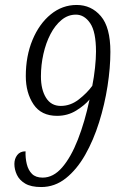

<svg xmlns="http://www.w3.org/2000/svg" viewBox="-20 -744 484 774"><path d="M146 10Q105 10 81.5 -4Q58 -18 48 -39.5Q38 -61 38 -83Q38 -104 49.5 -119Q61 -134 83 -134Q82 -107 88 -82.5Q94 -58 109 -43Q124 -28 152 -28Q195 -28 230.5 -69Q266 -110 294 -181.5Q322 -253 341 -343Q322 -320 287.5 -298.5Q253 -277 210 -277Q146 -277 115 -323.5Q84 -370 84 -437Q84 -518 111 -583Q138 -648 184.5 -686Q231 -724 289 -724Q348 -724 386.5 -679Q425 -634 425 -535Q425 -471 413.5 -397Q402 -323 379.5 -251Q357 -179 323.5 -120Q290 -61 245.5 -25.5Q201 10 146 10ZM225 -317Q264 -317 297.5 -343Q331 -369 352 -398Q359 -433 363 -470.5Q367 -508 367 -536Q367 -616 343.5 -650.5Q320 -685 286 -685Q254 -685 228 -663.5Q202 -642 183.5 -606.5Q165 -571 155 -526.5Q145 -482 145 -436Q145 -383 165.5 -350Q186 -317 225 -317Z"/></svg>

Font: Noto Serif ExtraCondensed Light
Style: Italic
Weight: 300
Width: 2
Italic angle: -12°
Designer: Monotype Design Team
Foundry: Monotype Imaging Inc.
Version: Version 2.014; ttfautohint (v1.8.4.7-5d5b)